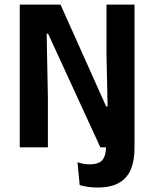

<svg xmlns="http://www.w3.org/2000/svg" viewBox="-20 -660 688 860"><path d="M68.5 0V-639.5H251L455.5 -183H462L457 -415.5V-639.5H582.5V-40L511 0H429.5L195.5 -509H189L194.5 -224V0ZM416 180Q393 180 372.2 176.8Q351.5 173.5 337 169L327 66.5Q339 71 352.8 73.5Q366.5 76 381 76Q424.5 76 439.8 55.5Q455 35 455 -2.5V-89H582.5V3.5Q582.5 57.5 566.8 97Q551 136.5 514.5 158.2Q478 180 416 180Z"/></svg>

Font: Anek Latin Medium SemiBold
Style: Regular
Weight: 600
Version: Version 1.003